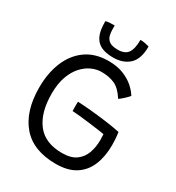

<svg xmlns="http://www.w3.org/2000/svg" viewBox="-209 -1001 1056 1151"><g transform="rotate(30 319.0 -425.0)"><path d="M353.5 24Q197 24 118.2 -68.2Q39.5 -160.5 39.5 -323Q39.5 -424.5 72 -502.5Q104.5 -580.5 167.5 -624.8Q230.5 -669 322 -669Q381.5 -669 425.5 -651.2Q469.5 -633.5 498.8 -607.2Q528 -581 543 -555.5Q536.5 -546.5 517.8 -528.8Q499 -511 483.5 -500.5Q448.5 -555.5 409.8 -573.2Q371 -591 316 -591Q284.5 -591 250.5 -576Q216.5 -561 187.5 -529.2Q158.5 -497.5 140.5 -447.8Q122.5 -398 122.5 -329Q122.5 -198.5 179 -124.8Q235.5 -51 353.5 -51Q415.5 -51 450.5 -76.8Q485.5 -102.5 500 -144.2Q514.5 -186 514.5 -233.5Q514.5 -255.5 513 -273.5Q501 -275.5 472 -279.8Q443 -284 407.2 -288.5Q371.5 -293 338 -296.5Q304.5 -300 283.5 -301Q283 -312.5 282.8 -332.8Q282.5 -353 283.5 -365.5Q321.5 -364 375.8 -359Q430 -354 485.8 -346.5Q541.5 -339 584.5 -330Q588 -308 589.5 -285.5Q591 -263 591 -242Q591 -164 566.5 -104Q542 -44 489.8 -10Q437.5 24 353.5 24ZM484.5 -863.5Q484.5 -776.5 442.8 -738.2Q401 -700 334 -700Q263 -700 228.8 -728.5Q194.5 -757 187 -815Q185.5 -826.5 184.8 -839.5Q184 -852.5 184 -866Q197.5 -869.5 214.5 -870.5Q231.5 -871.5 245.5 -871.5Q245.5 -854.5 246 -838.5Q246.5 -822.5 249.5 -809Q254 -784 273.2 -769.2Q292.5 -754.5 333 -754.5Q382.5 -754.5 402.5 -783.2Q422.5 -812 422.5 -874Q440.5 -874 457.5 -870.5Q474.5 -867 484.5 -863.5Z"/></g></svg>

Font: Grandstander Light
Style: Regular
Weight: 300
Designer: Tyler Finck
Foundry: Etcetera Type Co
Version: Version 1.200; ttfautohint (v1.8.3)